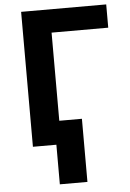

<svg xmlns="http://www.w3.org/2000/svg" viewBox="-61 -758 683 1012"><g transform="rotate(-5 280.5 -252.5)"><path d="M213.9 0H89.8V-713.9H540V-590.8H240.2V-124.5H359.9V209.5H213.9Z"/></g></svg>

Font: Viking Open Sans
Style: Bold
Weight: 700
Foundry: Ascender Corporation
Version: Version 2.001